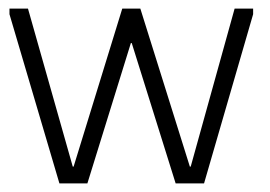

<svg xmlns="http://www.w3.org/2000/svg" viewBox="-20 -426 627 446"><path d="M183 0 284 -326H286L388 0H454L568 -393V-406H525L423 -39H421L306 -406H264L151 -39H149L45 -406H2V-393L118 0Z"/></svg>

Font: OSH Darker Grotesque
Style: Regular
Weight: 400
Designer: Gabriel Lam
Foundry: TypeRant
Version: Version 1.000;Glyphs 3.1.1 (3148)